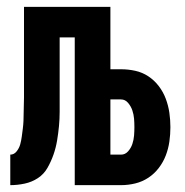

<svg xmlns="http://www.w3.org/2000/svg" viewBox="-20 -540 540 560"><path d="M198 0V-431H154V-256Q154 -235 154 -214Q154 -193 152 -172Q150 -151 146.5 -130Q143 -109 136 -89Q129 -69 118.5 -50.5Q108 -32 90.5 -20.5Q73 -9 52 -4.5Q31 0 10 0V-89Q21 -89 28.5 -98.5Q36 -108 39 -119Q42 -130 43.5 -141.5Q45 -153 46.5 -164.5Q48 -176 48.5 -187.5Q49 -199 49 -210.5Q49 -222 49.5 -233.5Q50 -245 50 -256V-520H302V-338H333Q354 -338 374.5 -333.5Q395 -329 412.5 -317.5Q430 -306 443 -289Q456 -272 463.5 -252Q471 -232 474 -211Q477 -190 477 -169Q477 -148 474 -127Q471 -106 463.5 -86.5Q456 -67 443 -50Q430 -33 412.5 -21.5Q395 -10 374.5 -5Q354 0 333 0ZM333 -89Q345 -89 353.5 -98.5Q362 -108 366 -120Q370 -132 371 -144.5Q372 -157 372 -169Q372 -182 371 -194Q370 -206 366 -218Q362 -230 353.5 -240Q345 -250 333 -250H302V-89Z"/></svg>

Font: Iosevka Term Curly Extrabold
Style: Regular
Weight: 800
Designer: Belleve Invis
Foundry: Belleve Invis
Version: Version 32.3.0